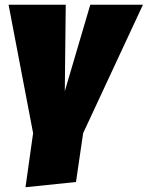

<svg xmlns="http://www.w3.org/2000/svg" viewBox="-20 -556 620 806"><path d="M580 -536 329 3 299 208 87 230 119 3 16 -536H256L252 -173L359 -536Z"/></svg>

Font: Fira Sans Ultra
Style: Italic
Weight: 950
Italic angle: -8°
Designer: Carrois Corporate & Edenspiekermann AG
Foundry: Carrois Corporate GbR & Edenspiekermann AG
Version: Version 4.203;PS 004.203;hotconv 1.0.88;makeotf.lib2.5.64775